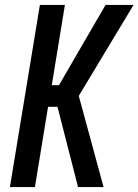

<svg xmlns="http://www.w3.org/2000/svg" viewBox="-20 -755 559 775"><path d="M295 0 212 -324H174L121 0H20L141 -735H242L189 -411H218L406 -735H519L298 -368L398 0Z"/></svg>

Font: Iosevka Term Curly SmBd Obl
Style: Regular
Weight: 600
Italic angle: -9°
Designer: Belleve Invis
Foundry: Belleve Invis
Version: Version 32.3.0